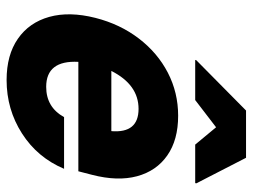

<svg xmlns="http://www.w3.org/2000/svg" viewBox="-112 -644 766 582"><g transform="rotate(90 271.0 -353.0)"><path d="M222.5 10Q146.7 10 97.5 -24.2Q48.3 -58.3 31.2 -119.2Q14.2 -180 34.2 -259.2Q53.3 -334.2 96.7 -390.8Q140 -447.5 200.4 -478.8Q260.8 -510 330.8 -510Q404.2 -510 451.2 -477.1Q498.3 -444.2 514.2 -385.4Q530 -326.7 510 -249.2L499.2 -207.5H167.5Q162.5 -110 243.3 -110Q305 -110 335 -164.2H491.7Q457.5 -83.3 384.6 -36.7Q311.7 10 222.5 10ZM195 -307.5H377.5Q384.2 -390 310 -390Q236.7 -390 195 -307.5ZM161.7 -561.7 162.5 -565 315 -715.8H458.3L535.8 -565L535 -561.7H418.3L365.8 -625L283.3 -561.7Z"/></g></svg>

Font: Funnel Sans ExtraBold
Style: Italic
Weight: 800
Italic angle: -14.036°
Version: Version 1.000; Beta; Release 5; Build 24; ttfautohint (v1.8.